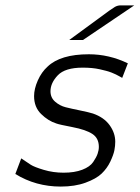

<svg xmlns="http://www.w3.org/2000/svg" viewBox="-20 -687 520 715"><path d="M37.1 -39.1 59.1 -97.2Q81.1 -82 94.5 -73.5Q107.9 -64.9 143.1 -54.4Q178.2 -43.9 216.8 -43.9Q257.8 -43.9 286.4 -54.9Q314.9 -65.9 326.9 -83.5Q338.9 -101.1 343.5 -114.5Q348.1 -127.9 348.1 -140.1Q348.1 -172.4 324 -188.2Q299.8 -204.1 250 -213.6Q200.2 -223.1 189.9 -227.1Q159.2 -236.8 133.1 -262.5Q106.9 -288.1 106.9 -329.1Q106.9 -356 120.8 -387.5Q134.8 -418.9 157.2 -439Q205.1 -484.9 311 -484.9Q386.2 -484.9 456.1 -451.2L435.1 -397Q434.1 -397.9 425 -402.6Q416 -407.2 411.6 -409.7Q407.2 -412.1 396 -416.5Q384.8 -420.9 375 -423.3Q365.2 -425.8 351.6 -429Q337.9 -432.1 322 -433.6Q306.2 -435.1 288.1 -435.1Q222.2 -435.1 195.1 -406.5Q168 -377.9 168 -347.2Q168 -323.2 185.5 -308.1Q203.1 -293 224.6 -287.6Q246.1 -282.2 278.6 -275.6Q311 -269 326.2 -264.2Q367.2 -250 388.2 -220.9Q409.2 -191.9 409.2 -159.2Q409.2 -144 406 -127.4Q402.8 -110.8 390.9 -85.4Q378.9 -60.1 358.4 -40.5Q337.9 -21 298.3 -6.6Q258.8 7.8 206.1 7.8Q113.3 7.8 37.1 -39.1ZM237.8 -538.1Q286.6 -574.2 347.2 -618.2Q397 -655.3 407.5 -661.1Q418 -667 429.2 -667H480L289.1 -538.1Z"/></svg>

Font: CMU Bright
Style: Oblique
Weight: 500
Italic angle: -12°
Version: Version 0.7.0